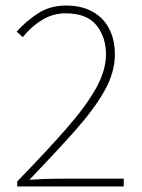

<svg xmlns="http://www.w3.org/2000/svg" viewBox="-20 -672 512 692"><path d="M42 0V-18Q150 -129 221 -210.5Q292 -292 327 -355.5Q362 -419 362 -476Q362 -538 327.5 -581Q293 -624 216 -624Q171 -624 131.5 -600Q92 -576 62 -538L40 -558Q75 -597 118 -624.5Q161 -652 218 -652Q274 -652 313.5 -630Q353 -608 373.5 -568.5Q394 -529 394 -476Q394 -411 356.5 -344.5Q319 -278 250 -200.5Q181 -123 86 -24Q113 -26 140 -27Q167 -28 194 -28H426V0Z"/></svg>

Font: SourceSans3VF
Style: Regular
Weight: 200
Designer: Paul D. Hunt
Foundry: Adobe
Version: Version 3.052;hotconv 1.1.0;makeotfexe 2.6.0